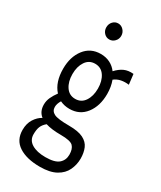

<svg xmlns="http://www.w3.org/2000/svg" viewBox="-206 -723 813 967"><g transform="rotate(30 200.0 -239.5)"><path d="M183 -155Q153 -155 128 -167Q115 -146 115 -127Q115 -103 137 -92Q159 -81 224 -81Q278 -81 307 -66.5Q336 -52 347 -26Q358 0 358 34Q358 69 343 101Q328 133 293 152.5Q258 172 200 172Q123 172 77.5 142.5Q32 113 32 54Q32 17 48.5 -9Q65 -35 89 -48Q61 -70 61 -110Q61 -132 70.5 -152.5Q80 -173 95 -193Q55 -237 55 -315Q55 -384 89.5 -429Q124 -474 183 -474Q213 -474 237 -462Q261 -450 277 -428Q298 -451 321 -461.5Q344 -472 375 -469L382 -410Q359 -413 337.5 -409Q316 -405 298 -391Q311 -357 311 -315Q311 -245 276.5 -200Q242 -155 183 -155ZM183 -213Q218 -213 237.5 -242Q257 -271 257 -315Q257 -359 237.5 -388Q218 -417 183 -417Q148 -417 128.5 -388Q109 -359 109 -315Q109 -271 128.5 -242Q148 -213 183 -213ZM91 46Q91 80 120.5 98Q150 116 200 116Q254 116 276.5 96.5Q299 77 299 45Q299 12 283.5 -4Q268 -20 212 -20Q157 -20 123 -31Q105 -16 98 1Q91 18 91 46ZM182 -558Q164 -558 151.5 -571.5Q139 -585 139 -604Q139 -624 151.5 -637.5Q164 -651 182 -651Q200 -651 213 -637Q226 -623 226 -604Q226 -585 213 -571.5Q200 -558 182 -558Z"/></g></svg>

Font: Inconsolata Condensed
Style: Regular
Weight: 400
Width: 3
Monospace: yes
Designer: Raph Levien, Cyreal, Brenton Simpson
Foundry: Raph Levien, Cyreal, Google
Version: Version 3.000; ttfautohint (v1.8.2.53-6de2)